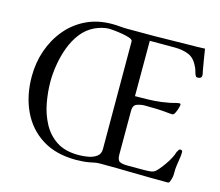

<svg xmlns="http://www.w3.org/2000/svg" viewBox="-104 -868 1147 1002"><g transform="rotate(15 470.0 -366.5)"><path d="M505 -672Q505 -681 488 -687Q471 -693 447.5 -697Q424 -701 403.5 -703Q383 -705 376 -705Q357 -705 336.5 -699.5Q316 -694 299 -686Q257 -666 228.5 -629Q200 -592 183 -546Q166 -500 158 -451.5Q150 -403 150 -361Q150 -303 161 -244.5Q172 -186 198.5 -137Q225 -88 270 -58Q315 -28 384 -27H395Q416 -27 442 -31.5Q468 -36 487 -49.5Q506 -63 506 -90ZM909 -181Q909 -162 905.5 -143.5Q902 -125 900 -107Q897 -88 897.5 -66Q898 -44 891 -26Q890 -21 887 -15Q884 -9 877 -9Q786 -9 694.5 -11Q603 -13 511 -13Q496 -13 483 -10.5Q470 -8 456 -5Q422 1 384 1Q275 1 200.5 -46Q126 -93 87.5 -175Q49 -257 49 -361Q49 -435 72 -501.5Q95 -568 138.5 -620.5Q182 -673 244 -703Q306 -733 384 -733Q405 -733 426 -731Q447 -729 467 -729H614Q661 -729 707 -730.5Q753 -732 799 -732Q821 -732 842 -732.5Q863 -733 885 -734Q889 -706 894 -677Q899 -648 904 -619Q905 -613 906.5 -607.5Q908 -602 908 -596Q908 -586 902 -582Q896 -578 888 -578Q879 -578 876.5 -582Q874 -586 871 -593Q868 -602 865.5 -611.5Q863 -621 858 -630Q839 -672 806.5 -685.5Q774 -699 730 -699H596V-400Q631 -400 666.5 -401Q702 -402 736 -406Q748 -408 760 -410Q772 -412 784 -414Q793 -416 807.5 -420Q822 -424 831 -424Q837 -424 837 -418Q837 -413 833 -398.5Q829 -384 822.5 -371.5Q816 -359 809 -359Q802 -359 794.5 -359.5Q787 -360 779 -361Q749 -364 719.5 -365Q690 -366 660 -366Q637 -366 616.5 -358.5Q596 -351 596 -322V-85Q596 -54 610 -47Q624 -40 652 -40H740Q767 -40 781 -42.5Q795 -45 805.5 -55Q816 -65 832 -86Q845 -103 856.5 -121.5Q868 -140 876 -159Q878 -165 880 -171Q882 -177 886 -182Q888 -187 890.5 -189.5Q893 -192 898 -192Q909 -192 909 -181Z"/></g></svg>

Font: Kaisei HarunoUmi
Style: Regular
Weight: 400
Designer: Font-Kai, 金井和夫
Foundry: KAZUO KANAI
Version: Version 5.003